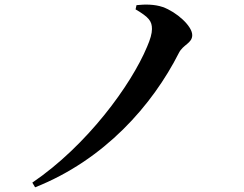

<svg xmlns="http://www.w3.org/2000/svg" viewBox="-20 -756 1040 820"><path d="M629 -632C629 -613 622 -588 608 -556C540 -393 352 -135 118 24L130 44C427 -74 631 -307 744 -530C762 -566 801 -571 801 -606C801 -645 734 -705 675 -726C640 -738 599 -738 563 -734L559 -716C617 -682 629 -665 629 -632Z"/></svg>

Font: Noto Serif CJK JP
Style: Bold
Weight: 700
Designer: Ryoko NISHIZUKA 西塚涼子 (kana & ideographs); Frank Grießhammer (Latin, Greek & Cyrillic); Wenlong ZHANG 张文龙 (bopomofo); San
Foundry: Adobe Systems Incorporated
Version: Version 1.000;PS 1;hotconv 16.6.53;makeotf.lib2.5.65590